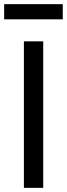

<svg xmlns="http://www.w3.org/2000/svg" viewBox="-22 -904 322 924"><path d="M93 0V-705H186V0ZM-2 -811V-884H280V-811Z"/></svg>

Font: Nunito Sans 7pt Condensed Medium
Style: Regular
Weight: 500
Width: 3
Designer: Vernon Adams
Foundry: Vernon Adams
Version: Version 3.101;gftools[0.9.27]